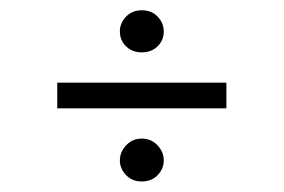

<svg xmlns="http://www.w3.org/2000/svg" viewBox="-20 -439 553 374"><path d="M421 -228H91.5V-278H421ZM256 -85.5Q237.5 -85.5 225.5 -98Q213.5 -110.5 213.5 -126.5Q213.5 -143 225.8 -156Q238 -169 256 -169Q274.5 -169 286.8 -156Q299 -143 299 -126.5Q299 -110.5 287.2 -98Q275.5 -85.5 256 -85.5ZM256 -337Q238 -337 225.8 -348.5Q213.5 -360 213.5 -378Q213.5 -394 225.5 -406.5Q237.5 -419 256 -419Q275.5 -419 287.2 -406.5Q299 -394 299 -378Q299 -360.5 287 -348.8Q275 -337 256 -337Z"/></svg>

Font: Betina Sans Light
Style: Regular
Weight: 300
Designer: Jonathan Pinhorn (font) & Cristiano Sobral (main changes)
Version: Version 2.001;October 6, 2020;FontCreator 13.0.0.2681 64-bit